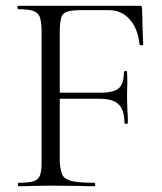

<svg xmlns="http://www.w3.org/2000/svg" viewBox="-20 -645 560 665"><path d="M473 -588Q473 -571 474 -539Q475 -507 476 -492Q476 -488 470 -488Q463 -488 463 -492Q458 -545 429.5 -577.5Q401 -610 356 -610H266Q230 -610 214 -605Q198 -600 193 -586.5Q188 -573 187 -543V-324H330Q374 -324 391.5 -339.5Q409 -355 409 -394Q409 -399 415.5 -399Q422 -399 420 -394Q421 -381 421 -361L420 -313L421 -269Q423 -239 423 -220Q423 -216 417 -216Q411 -216 411 -220Q411 -264 391 -283.5Q371 -303 325 -303H187V-85Q189 -53 196.5 -38.5Q204 -24 228 -18Q252 -12 307 -12Q310 -12 310 -6Q310 0 307 0Q272 0 251 -1L154 -2L90 -1Q73 0 44 0Q42 0 42 -6Q42 -12 44 -12Q79 -12 95.5 -17Q112 -22 118 -36.5Q124 -51 124 -81V-544Q123 -574 117 -588Q111 -602 94.5 -607.5Q78 -613 43 -613Q41 -613 40.5 -619Q40 -625 43 -625H464Q469 -625 470.5 -623Q472 -621 472 -616Q472 -598 473 -588Z"/></svg>

Font: Cormorant Upright
Style: Regular
Weight: 400
Designer: Christian Thalmann (Catharsis Fonts)
Foundry: Catharsis Fonts
Version: Version 3.302